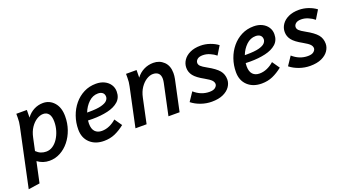

<svg xmlns="http://www.w3.org/2000/svg" viewBox="-75 -1081 3314 1832"><g transform="rotate(-20 1582.0 -165.5)"><path d="M-22 198 104 -395Q109 -417 111 -437Q113 -457 113 -480V-519H220L219 -442Q250 -484 293.5 -506.5Q337 -529 386 -529Q453 -529 498 -478Q543 -427 543 -338Q543 -267 521 -204Q499 -141 460 -92.5Q421 -44 369.5 -16.5Q318 11 260 11Q193 11 139 -29L94 181ZM186 -250 159 -124Q181 -102 206 -92Q231 -82 259 -82Q295 -82 325.5 -102Q356 -122 379 -157Q402 -192 415 -235.5Q428 -279 428 -324Q428 -379 407.5 -404.5Q387 -430 352 -430Q320 -430 286 -409Q252 -388 225 -348Q198 -308 186 -250Z M617 -175Q617 -245 639.5 -309Q662 -373 703 -422.5Q744 -472 800 -500.5Q856 -529 924 -529Q972 -529 1008.5 -511Q1045 -493 1065.5 -462Q1086 -431 1086 -392Q1086 -329 1045 -292.5Q1004 -256 935 -240Q866 -224 780 -224Q759 -224 734 -225Q732 -209 732 -193Q732 -139 757 -112.5Q782 -86 826 -86Q866 -86 904 -103Q942 -120 973 -148L1025 -73Q975 -33 924.5 -11Q874 11 813 11Q725 11 671 -39.5Q617 -90 617 -175ZM910 -435Q857 -435 815.5 -395.5Q774 -356 752 -299Q763 -299 772 -299Q853 -299 897 -311Q941 -323 957.5 -341.5Q974 -360 974 -380Q974 -406 957 -420.5Q940 -435 910 -435Z M1134 0 1218 -395Q1223 -417 1225 -437Q1227 -457 1227 -480V-519H1334L1333 -442Q1364 -484 1409 -506.5Q1454 -529 1506 -529Q1569 -529 1612 -487.5Q1655 -446 1655 -372Q1655 -344 1649 -314L1582 0H1469L1536 -314Q1538 -325 1539.5 -335Q1541 -345 1541 -354Q1541 -393 1521 -411.5Q1501 -430 1466 -430Q1435 -430 1401 -409Q1367 -388 1339.5 -348Q1312 -308 1300 -250L1247 0Z M1705 -58 1764 -146Q1833 -85 1918 -85Q1959 -85 1978 -101.5Q1997 -118 1997 -136Q1997 -156 1980.5 -174Q1964 -192 1916 -219Q1843 -259 1815 -295Q1787 -331 1787 -376Q1787 -417 1810.5 -452Q1834 -487 1878.5 -508Q1923 -529 1986 -529Q2033 -529 2079.5 -513Q2126 -497 2160 -471L2107 -384Q2082 -405 2046.5 -420.5Q2011 -436 1975 -436Q1938 -436 1919.5 -420.5Q1901 -405 1901 -384Q1901 -366 1916.5 -350.5Q1932 -335 1974 -312Q2054 -268 2085.5 -230Q2117 -192 2117 -139Q2117 -101 2093.5 -66.5Q2070 -32 2023.5 -10.5Q1977 11 1907 11Q1852 11 1798.5 -7.5Q1745 -26 1705 -58Z M2218 -175Q2218 -245 2240.5 -309Q2263 -373 2304 -422.5Q2345 -472 2401 -500.5Q2457 -529 2525 -529Q2573 -529 2609.5 -511Q2646 -493 2666.5 -462Q2687 -431 2687 -392Q2687 -329 2646 -292.5Q2605 -256 2536 -240Q2467 -224 2381 -224Q2360 -224 2335 -225Q2333 -209 2333 -193Q2333 -139 2358 -112.5Q2383 -86 2427 -86Q2467 -86 2505 -103Q2543 -120 2574 -148L2626 -73Q2576 -33 2525.5 -11Q2475 11 2414 11Q2326 11 2272 -39.5Q2218 -90 2218 -175ZM2511 -435Q2458 -435 2416.5 -395.5Q2375 -356 2353 -299Q2364 -299 2373 -299Q2454 -299 2498 -311Q2542 -323 2558.5 -341.5Q2575 -360 2575 -380Q2575 -406 2558 -420.5Q2541 -435 2511 -435Z M2704 -58 2763 -146Q2832 -85 2917 -85Q2958 -85 2977 -101.5Q2996 -118 2996 -136Q2996 -156 2979.5 -174Q2963 -192 2915 -219Q2842 -259 2814 -295Q2786 -331 2786 -376Q2786 -417 2809.5 -452Q2833 -487 2877.5 -508Q2922 -529 2985 -529Q3032 -529 3078.5 -513Q3125 -497 3159 -471L3106 -384Q3081 -405 3045.5 -420.5Q3010 -436 2974 -436Q2937 -436 2918.5 -420.5Q2900 -405 2900 -384Q2900 -366 2915.5 -350.5Q2931 -335 2973 -312Q3053 -268 3084.5 -230Q3116 -192 3116 -139Q3116 -101 3092.5 -66.5Q3069 -32 3022.5 -10.5Q2976 11 2906 11Q2851 11 2797.5 -7.5Q2744 -26 2704 -58Z"/></g></svg>

Font: Radio Canada Medium
Style: Italic
Weight: 500
Italic angle: -12°
Designer: Charles Daoud, Etienne Aubert Bonn, Alexandre Saumier Demers, Jacques Le Bailly
Foundry: Radio-Canada
Version: Version 2.104; ttfautohint (v1.8.4.7-5d5b);gftools[0.9.28.de